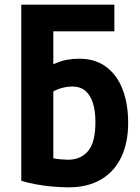

<svg xmlns="http://www.w3.org/2000/svg" viewBox="-20 -789 600 821"><path d="M274 12Q239 12 201.5 8.5Q164 5 130 -1.5Q96 -8 71 -16V-769H469V-655H208V-514Q238 -528 264.5 -533Q291 -538 318 -538Q387 -538 433.5 -503.5Q480 -469 504 -407.5Q528 -346 528 -263Q528 -179 498.5 -117Q469 -55 412 -21.5Q355 12 274 12ZM271 -106Q325 -106 356.5 -143Q388 -180 388 -267Q388 -316 377 -349.5Q366 -383 344.5 -401Q323 -419 290 -419Q268 -419 245.5 -413Q223 -407 208 -398V-112Q225 -109 242 -107.5Q259 -106 271 -106Z"/></svg>

Font: Ubuntu Sans Mono
Style: Regular
Weight: 400
Monospace: yes
Designer: Dalton Maag Ltd
Foundry: Dalton Maag Ltd
Version: Version 1.006